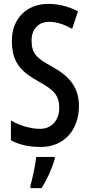

<svg xmlns="http://www.w3.org/2000/svg" viewBox="-20 -744 460 985"><path d="M385 -200C385 -292 340 -351 249 -401C166 -446 142 -470 142 -537C142 -592 175 -632 232 -632C268 -632 308 -620 350 -596L380 -686C338 -708 286 -724 229 -724C116 -725 39 -646 41 -532C41 -419 93 -374 178 -326C259 -282 284 -252 284 -190C284 -131 248 -83 186 -83C140 -83 83 -98 36 -126V-24C82 0 132 10 190 10C308 10 385 -77 385 -200ZM261 71V61H166C162 101 146 174 136 209V221H193C220 180 247 121 261 71Z"/></svg>

Font: Noto Sans Myanmar UI ExtraCondensed Medium
Style: Regular
Weight: 500
Width: 2
Designer: Monotype Design Team
Foundry: Monotype Imaging Inc.
Version: Version 2.103